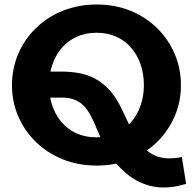

<svg xmlns="http://www.w3.org/2000/svg" viewBox="-20 -720 854 850"><path d="M702 110Q652 110 601.5 87.5Q551 65 506 16Q461 -33 424 -114L394 -183Q381 -212 367 -232Q353 -252 336.5 -264Q320 -276 299.5 -282Q279 -288 253 -288H178V-403H253Q292 -403 329 -396.5Q366 -390 400.5 -372Q435 -354 465.5 -320.5Q496 -287 521 -233L554 -164Q582 -105 610.5 -73.5Q639 -42 668 -30.5Q697 -19 725 -19Q744 -19 758 -20.5Q772 -22 785 -25L804 94Q793 97 777.5 101Q762 105 743 107.5Q724 110 702 110ZM408 13Q327 13 258.5 -14.5Q190 -42 139.5 -91Q89 -140 61 -204.5Q33 -269 33 -343Q33 -417 61 -482Q89 -547 139.5 -596Q190 -645 258.5 -672.5Q327 -700 408 -700Q489 -700 557 -672.5Q625 -645 675 -596Q725 -547 753 -482Q781 -417 781 -343Q781 -269 753 -204.5Q725 -140 675 -91Q625 -42 557 -14.5Q489 13 408 13ZM407 -112Q457 -112 496 -130.5Q535 -149 562 -181Q589 -213 603 -255Q617 -297 617 -343Q617 -391 603 -433Q589 -475 562 -507Q535 -539 496 -557Q457 -575 407 -575Q357 -575 318 -556.5Q279 -538 252 -506Q225 -474 211 -432Q197 -390 197 -343Q197 -296 211 -254Q225 -212 252 -180Q279 -148 318 -130Q357 -112 407 -112Z"/></svg>

Font: BioRhyme ExtraBold ExtraBold
Style: Regular
Weight: 800
Version: Version 1.600;gftools[0.9.33]